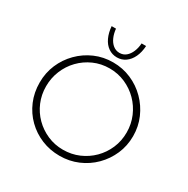

<svg xmlns="http://www.w3.org/2000/svg" viewBox="-203 -1104 1267 1293"><g transform="rotate(30 431.0 -458.0)"><path d="M68 -354Q68 -429 96 -494.5Q124 -560 174 -610.5Q224 -661 289.5 -689.5Q355 -718 430 -718Q505 -718 571 -689.5Q637 -661 687 -610.5Q737 -560 765.5 -494.5Q794 -429 794 -354Q794 -279 765.5 -213.5Q737 -148 687 -98Q637 -48 571 -20Q505 8 430 8Q355 8 289.5 -19Q224 -46 174 -95Q124 -144 96 -210Q68 -276 68 -354ZM118 -353Q118 -288 142 -231Q166 -174 209 -131Q252 -88 308.5 -63.5Q365 -39 429 -39Q495 -39 552 -63.5Q609 -88 652 -131Q695 -174 719.5 -231Q744 -288 744 -354Q744 -419 719.5 -476.5Q695 -534 652 -577.5Q609 -621 552 -646Q495 -671 430 -671Q364 -671 307 -645.5Q250 -620 207.5 -576Q165 -532 141.5 -474.5Q118 -417 118 -353ZM433 -759Q396 -759 366.5 -779.5Q337 -800 319.5 -837.5Q302 -875 298 -924H332Q335 -889 348 -859Q361 -829 383 -811.5Q405 -794 433 -794Q462 -794 483 -811.5Q504 -829 516.5 -859Q529 -889 531 -924H566Q563 -874 545.5 -837Q528 -800 499 -779.5Q470 -759 433 -759Z"/></g></svg>

Font: Josefin Sans Thin Light
Style: Regular
Weight: 300
Version: Version 2.000